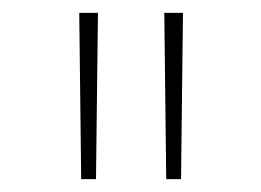

<svg xmlns="http://www.w3.org/2000/svg" viewBox="-20 -749 405 298"><path d="M106 -471H129L132 -729H103ZM238 -471H261L264 -729H235Z"/></svg>

Font: Noto Sans Gurmukhi Condensed Thin
Style: Regular
Weight: 100
Width: 3
Designer: Jelle Bosma - Monotype Design Team
Foundry: Monotype Imaging Inc.
Version: Version 2.004